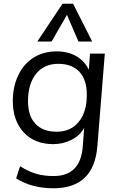

<svg xmlns="http://www.w3.org/2000/svg" viewBox="-20 -792 644 1035"><path d="M545 -503 505 -5Q487 223 268 223Q153 223 67 170L88 104Q136 134 176 145Q217 157 269 157Q413 157 426 0L434 -103Q410 -60 365 -38Q319 -15 267 -15Q167 -15 108 -78Q49 -142 49 -247Q49 -326 79 -387Q107 -447 162 -482Q215 -515 286 -515Q346 -515 392 -489Q436 -463 459 -416L465 -503ZM285 -82Q362 -82 405 -136Q448 -188 448 -282Q448 -362 408 -405Q368 -448 294 -448Q219 -448 175 -395Q131 -340 131 -247Q131 -166 171 -125Q210 -82 285 -82ZM258 -568H181L317 -772H374L477 -568H403L341 -712Z"/></svg>

Font: PRinguin Sans
Style: Italic
Weight: 400
Designer: Vernon Adams
Foundry: Vernon Adams
Version: ""